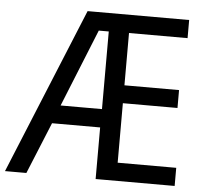

<svg xmlns="http://www.w3.org/2000/svg" viewBox="-52 -769 888 823"><g transform="rotate(5 391.5 -357.0)"><path d="M729 0V-78H477V-334H712V-411H477V-636H729V-714H292L-1 0H91L182 -222H389V0ZM212 -301 347 -635H390V-301Z"/></g></svg>

Font: Noto Sans Lao Looped SemiCondensed
Style: Regular
Weight: 400
Width: 4
Designer: Mark Frömberg, Ben Mitchell
Foundry: The Fontpad Ltd
Version: Version 1.002